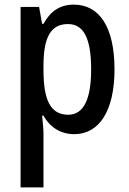

<svg xmlns="http://www.w3.org/2000/svg" viewBox="-20 -570 557 830"><path d="M299 -550C240 -550 198 -522 168 -467H162L149 -540H69V240H168V8C168 -12 165 -40 162 -70H168C195 -21 241 10 301 10C409 10 475 -91 475 -270C475 -454 409 -550 299 -550ZM274 -466C345 -466 374 -398 374 -270C374 -142 342 -74 275 -74C199 -74 168 -136 168 -266V-286C168 -410 200 -466 274 -466Z"/></svg>

Font: Noto Sans Gujarati UI Condensed Medium
Style: Regular
Weight: 500
Width: 3
Designer: Jelle Bosma - Monotype Design Team, Universal Thirst
Foundry: Monotype Imaging Inc.
Version: Version 2.106